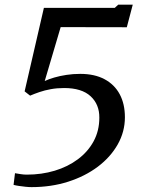

<svg xmlns="http://www.w3.org/2000/svg" viewBox="-20 -776 592 807"><path d="M43 -48Q55 -46 67.5 -44Q80 -42 92.5 -42Q155 -42 210 -58.5Q265 -75 307.2 -106.5Q349.5 -138 373.5 -182.2Q397.5 -226.5 397.5 -281.5Q398 -337 360.8 -371.5Q323.5 -406 249.5 -406Q219.5 -406 193.5 -401.2Q167.5 -396.5 145.8 -389Q124 -381.5 106.5 -374L83.5 -392L164.5 -743H462.5L477 -756.5H538L513 -661.5L235 -662L168 -435.5Q185 -443.5 208.2 -450.2Q231.5 -457 259.2 -461.2Q287 -465.5 317.5 -465.5Q377.5 -465.5 419.5 -443Q461.5 -420.5 483.2 -379.8Q505 -339 505 -283Q505 -222.5 474.8 -169Q444.5 -115.5 391 -75.2Q337.5 -35 266.2 -12.2Q195 10.5 112.5 10.5Q101.5 10.5 87.2 9Q73 7.5 59.5 5.5Q46 3.5 37 1Z"/></svg>

Font: Merriweather 24pt
Style: Italic
Weight: 400
Italic angle: -7.8°
Designer: Eben Sorkin
Foundry: Eben Sorkin
Version: Version 2.101